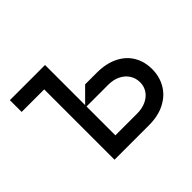

<svg xmlns="http://www.w3.org/2000/svg" viewBox="-126 -724 902 902"><g transform="rotate(-45 325.5 -272.5)"><path d="M404.1 -348Q466.6 -348 511.2 -326Q555.8 -304 578.7 -265.1Q601.6 -226.2 601.6 -176.1Q601.6 -126.4 578.5 -86.5Q555.4 -46.5 510.8 -23.3Q466.3 0 404.1 0H175.4V-467.3H25.6V-545.5H259.2V-279.1L328.1 -348ZM404.1 -78.1Q436.8 -78.1 462.7 -90Q488.6 -101.9 503.2 -123.2Q517.8 -144.5 517.8 -171.9Q517.8 -200.3 503.2 -222.7Q488.6 -245 462.7 -257.5Q436.8 -269.9 404.1 -269.9H259.2V-78.1Z"/></g></svg>

Font: Riot Sans
Style: Regular
Weight: 400
Designer: Rasmus Andersson
Foundry: rsms
Version: Version 4.001